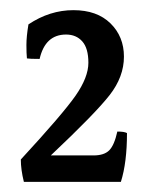

<svg xmlns="http://www.w3.org/2000/svg" viewBox="-20 -704 293 378"><path d="M164 -398Q185 -398 195 -408Q205 -418 211 -445Q225 -445 230 -442Q230 -384 218 -346H27Q21 -370 21 -390Q104 -480 129 -516Q154 -552 154 -580.5Q154 -609 142 -622.5Q130 -636 110 -636Q69 -636 58 -588Q38 -588 33 -589Q32 -599 32 -615.5Q32 -632 36 -656Q78 -684 124.5 -684Q171 -684 197.5 -658Q224 -632 224 -592.5Q224 -553 196 -517Q168 -481 80 -398Z"/></svg>

Font: Halant Semibold
Style: Regular
Weight: 600
Version: Version 1.100;PS 1.0;hotconv 1.0.78;makeotf.lib2.5.61930; tt